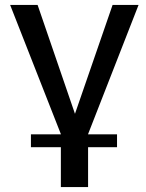

<svg xmlns="http://www.w3.org/2000/svg" viewBox="-20 -543 589 776"><path d="M226 213V52H105V0H226V-1L21 -523H132L283 -83L435 -523H540L336 -1V0H453V52H336V213Z"/></svg>

Font: Raleway-v4020 SemiBold
Style: Regular
Weight: 600
Designer: Matt McInerney, Pablo Impallari, Rodrigo Fuenzalida
Foundry: Matt McInerney, Pablo Impallari, Rodrigo Fuenzalida
Version: Version 4.020;PS 004.020;hotconv 1.0.88;makeotf.lib2.5.64775